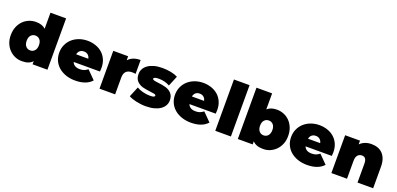

<svg xmlns="http://www.w3.org/2000/svg" viewBox="9 -1671 5395 2609"><g transform="rotate(20 2706.5 -366.0)"><path d="M655 -742V0H440V-45Q391 10 290 10Q236 11 188 -9.5Q140 -30 103.5 -67.5Q67 -105 46 -157.5Q25 -210 26 -274Q26 -338 47 -390.5Q68 -443 104 -480Q140 -517 188 -537Q236 -557 290 -557Q380 -557 429 -510V-742ZM433 -274Q433 -325 408 -353Q383 -381 344 -381Q305 -381 280 -353Q255 -325 255 -274Q255 -223 280 -194.5Q305 -166 344 -166Q383 -166 408 -194.5Q433 -223 433 -274Z M1334 -221H954Q979 -157 1064 -157Q1100 -157 1124.5 -166Q1149 -175 1178 -197L1296 -78Q1217 10 1057 10Q982 10 921 -11.5Q860 -33 816.5 -70.5Q773 -108 749.5 -160Q726 -212 726 -274Q726 -336 749.5 -388Q773 -440 814.5 -477.5Q856 -515 913 -536Q970 -557 1036 -557Q1098 -557 1153 -538Q1208 -519 1249 -483Q1290 -447 1313.5 -394Q1337 -341 1337 -274Q1337 -269 1334 -221ZM950 -330H1126Q1119 -364 1096 -383.5Q1073 -403 1038 -403Q1003 -403 980 -384Q957 -365 950 -330Z M1627 -492Q1687 -557 1800 -557V-357Q1786 -359 1773.5 -360Q1761 -361 1750 -361Q1634 -361 1634 -243V0H1408V-547H1623V-492Z M1830 -44 1892 -193Q1930 -170 1982 -157Q2034 -144 2083 -144Q2122 -144 2137.5 -150.5Q2153 -157 2153 -170Q2153 -183 2134 -188Q2115 -193 2070 -198Q2036 -202 2007.5 -207Q1979 -212 1956 -218Q1908 -232 1873 -267Q1838 -304 1838 -370Q1838 -409 1856.5 -443.5Q1875 -478 1910.5 -503Q1946 -528 1998 -542.5Q2050 -557 2118 -557Q2181 -557 2240 -545.5Q2299 -534 2341 -512L2279 -363Q2208 -403 2121 -403Q2047 -403 2047 -377Q2047 -364 2067 -358.5Q2087 -353 2130 -348Q2196 -341 2243 -327Q2292 -313 2325 -278Q2361 -242 2361 -175Q2361 -137 2342.5 -103Q2324 -69 2288.5 -44Q2253 -19 2200 -4.5Q2147 10 2078 10Q2043 10 2008 6Q1973 2 1940.5 -5Q1908 -12 1879.5 -22Q1851 -32 1830 -44Z M3008 -221H2628Q2653 -157 2738 -157Q2774 -157 2798.5 -166Q2823 -175 2852 -197L2970 -78Q2891 10 2731 10Q2656 10 2595 -11.5Q2534 -33 2490.5 -70.5Q2447 -108 2423.5 -160Q2400 -212 2400 -274Q2400 -336 2423.5 -388Q2447 -440 2488.5 -477.5Q2530 -515 2587 -536Q2644 -557 2710 -557Q2772 -557 2827 -538Q2882 -519 2923 -483Q2964 -447 2987.5 -394Q3011 -341 3011 -274Q3011 -269 3008 -221ZM2624 -330H2800Q2793 -364 2770 -383.5Q2747 -403 2712 -403Q2677 -403 2654 -384Q2631 -365 2624 -330Z M3082 -742H3308V0H3082Z M4037 -274Q4038 -210 4017 -157.5Q3996 -105 3959.5 -67.5Q3923 -30 3875 -9.5Q3827 11 3773 10Q3672 10 3623 -45V0H3408V-742H3634V-510Q3683 -557 3773 -557Q3827 -557 3875 -537Q3923 -517 3959 -480Q3995 -443 4016 -390.5Q4037 -338 4037 -274ZM3808 -274Q3808 -325 3783 -353Q3758 -381 3719 -381Q3680 -381 3655 -353Q3630 -325 3630 -274Q3630 -223 3655 -194.5Q3680 -166 3719 -166Q3758 -166 3783 -194.5Q3808 -223 3808 -274Z M4687 -221H4307Q4332 -157 4417 -157Q4453 -157 4477.5 -166Q4502 -175 4531 -197L4649 -78Q4570 10 4410 10Q4335 10 4274 -11.5Q4213 -33 4169.5 -70.5Q4126 -108 4102.5 -160Q4079 -212 4079 -274Q4079 -336 4102.5 -388Q4126 -440 4167.5 -477.5Q4209 -515 4266 -536Q4323 -557 4389 -557Q4451 -557 4506 -538Q4561 -519 4602 -483Q4643 -447 4666.5 -394Q4690 -341 4690 -274Q4690 -269 4687 -221ZM4303 -330H4479Q4472 -364 4449 -383.5Q4426 -403 4391 -403Q4356 -403 4333 -384Q4310 -365 4303 -330Z M5365 -312V0H5139V-273Q5139 -367 5072 -367Q5034 -367 5010.5 -340.5Q4987 -314 4987 -257V0H4761V-547H4976V-493Q5008 -525 5050 -541Q5092 -557 5141 -557Q5192 -557 5233 -542Q5274 -527 5303.5 -496Q5333 -465 5349 -419Q5365 -373 5365 -312Z"/></g></svg>

Font: CMG Sans Black
Style: Regular
Weight: 900
Designer: Julieta Ulanovsky
Foundry: Julieta Ulanovsky
Version: Version 7.200